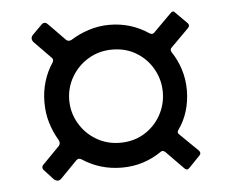

<svg xmlns="http://www.w3.org/2000/svg" viewBox="-39 -628 615 509"><g transform="rotate(-5 268.5 -374.0)"><path d="M268 -183Q210 -183 163 -214Q155 -219 149 -213L105 -168Q96 -159 85 -168L62 -193Q53 -202 62 -210L106 -255Q112 -262 106 -272Q93 -294 85.5 -319Q78 -344 78 -373Q78 -402 86 -428.5Q94 -455 109 -477Q113 -485 107 -490L63 -535Q55 -545 63 -554L87 -578Q96 -588 105 -579L150 -533Q156 -528 164 -532Q186 -546 212.5 -554.5Q239 -563 267 -563Q325 -563 372 -531Q379 -527 384 -532L432 -580Q439 -587 444 -580L475 -549Q480 -543 475 -537L426 -488Q422 -484 425 -477Q440 -455 448.5 -428.5Q457 -402 457 -373Q457 -344 449 -317.5Q441 -291 425 -269Q421 -263 426 -258L475 -210Q481 -203 475 -197L445 -166Q439 -160 433 -166L386 -214Q379 -220 374 -216Q351 -200 324.5 -191.5Q298 -183 268 -183ZM269 -249Q305 -249 333 -266Q361 -283 377 -311.5Q393 -340 393 -373Q393 -406 377 -434.5Q361 -463 333 -480Q305 -497 269 -497Q234 -497 205.5 -480Q177 -463 160.5 -434.5Q144 -406 144 -373Q144 -340 160.5 -311.5Q177 -283 205.5 -266Q234 -249 269 -249Z"/></g></svg>

Font: Libre Franklin
Style: Regular
Weight: 400
Designer: Pablo Impallari, Rodrigo Fuenzalida, Nhung Nguyen
Foundry: Impallari Type
Version: Version 3.000